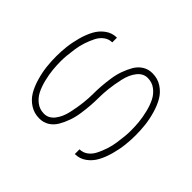

<svg xmlns="http://www.w3.org/2000/svg" viewBox="-111 -667 843 843"><g transform="rotate(-45 310.0 -246.0)"><path d="M526.9 -140.6Q526.9 -168.5 502.4 -188Q478 -207.5 439.7 -216.1Q401.4 -224.6 370.1 -228Q338.9 -231.4 310.1 -231.4Q287.6 -231.4 264.6 -233.2Q241.7 -234.9 212.2 -239Q182.6 -243.2 157.7 -252Q132.8 -260.7 110.8 -273.4Q88.9 -286.1 76.4 -306.2Q64 -326.2 64 -351.6Q64 -384.3 80.6 -409.9Q97.2 -435.5 122.8 -450.7Q148.4 -465.8 182.4 -475.6Q216.3 -485.4 247.3 -488.8Q278.3 -492.2 310.1 -492.2Q339.4 -492.2 370.1 -488.8Q400.9 -485.4 435.1 -476.1Q469.2 -466.8 495.4 -452.6Q521.5 -438.5 538.8 -414.8Q556.2 -391.1 556.2 -361.3H526.9Q526.9 -381.8 514.6 -398.7Q502.4 -415.5 481.7 -426Q460.9 -436.5 437.5 -444.3Q414.1 -452.1 388.4 -455.8Q362.8 -459.5 344 -461.2Q325.2 -462.9 310.1 -462.9Q283.7 -462.9 257.6 -460.4Q231.4 -458 200.7 -450.4Q169.9 -442.9 147 -431.2Q124 -419.4 108.6 -398.9Q93.3 -378.4 93.3 -351.6Q93.3 -323.7 117.7 -304.2Q142.1 -284.7 180.4 -276.1Q218.8 -267.6 250 -264.2Q281.2 -260.7 310.1 -260.7Q332.5 -260.7 355.5 -259Q378.4 -257.3 408 -253.2Q437.5 -249 462.4 -240.2Q487.3 -231.4 509.3 -218.8Q531.2 -206.1 543.7 -186Q556.2 -166 556.2 -140.6Q556.2 -107.9 539.6 -82.3Q522.9 -56.6 497.3 -41.5Q471.7 -26.4 437.7 -16.6Q403.8 -6.8 372.8 -3.4Q341.8 0 310.1 0Q280.8 0 250 -3.4Q219.2 -6.8 185.1 -16.1Q150.9 -25.4 124.8 -39.6Q98.6 -53.7 81.3 -77.4Q64 -101.1 64 -130.9H93.3Q93.3 -110.4 105.5 -93.5Q117.7 -76.7 138.4 -66.2Q159.2 -55.7 182.6 -47.9Q206.1 -40 231.7 -36.4Q257.3 -32.7 276.1 -31Q294.9 -29.3 310.1 -29.3Q336.4 -29.3 362.5 -31.7Q388.7 -34.2 419.4 -41.7Q450.2 -49.3 473.1 -61Q496.1 -72.8 511.5 -93.3Q526.9 -113.8 526.9 -140.6Z"/></g></svg>

Font: Cherry
Style: Light
Weight: 300
Designer: Amin Abedi
Version: Version 1.00 ; ttfautohint (v1.6)